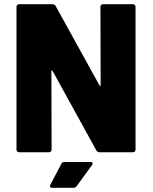

<svg xmlns="http://www.w3.org/2000/svg" viewBox="-20 -720 724 908"><path d="M467 -700H609Q614 -700 617.5 -696.5Q621 -693 621 -688V-12Q621 -7 617.5 -3.5Q614 0 609 0H451Q441 0 436 -8L229 -384Q227 -387 225 -387Q223 -387 223 -383L224 -12Q224 -7 220.5 -3.5Q217 0 212 0H70Q65 0 61.5 -3.5Q58 -7 58 -12V-688Q58 -693 61.5 -696.5Q65 -700 70 -700H228Q238 -700 243 -692L450 -317Q452 -314 454 -314Q456 -314 456 -318L455 -688Q455 -693 458.5 -696.5Q462 -700 467 -700ZM285 46H408Q418 46 418 53Q418 56 415 61L342 161Q337 168 328 168H226Q219 168 217 164Q215 160 218 154L270 55Q274 46 285 46Z"/></svg>

Font: BARLOWEXTRABOLD
Style: Regular
Weight: 800
Designer: Jeremy Tribby
Foundry: Tribby Type
Version: Version 1.422